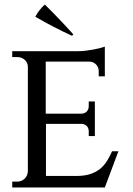

<svg xmlns="http://www.w3.org/2000/svg" viewBox="-20 -823 586 848"><path d="M298 -665Q217 -702 136 -749Q144 -765 155 -778.5Q166 -792 178 -803Q241 -741 304 -671ZM443 5H34V-21H56Q76 -21 89 -34Q102 -47 103 -66V-528Q103 -546 89.5 -558.5Q76 -571 56 -571H34V-597H327Q341 -597 358 -599Q375 -601 391.5 -604Q408 -607 421.5 -610.5Q435 -614 443 -617V-486H416V-509Q416 -526 404.5 -538Q393 -550 375 -551H182V-321H340Q356 -322 364 -331.5Q372 -341 372 -354V-375H399V-222H372V-243Q372 -256 364.5 -265Q357 -274 342 -276H183V-46H326Q359 -47 382.5 -55.5Q406 -64 423 -78Q440 -92 452.5 -112Q465 -132 475 -155H503Z"/></svg>

Font: Constantine
Style: Regular
Weight: 400
Designer: Dukom Design
Version: Version 1.001;PS 001.001;hotconv 1.0.56;makeotf.lib2.0.21325